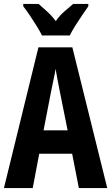

<svg xmlns="http://www.w3.org/2000/svg" viewBox="-20 -954 564 974"><path d="M380 0 346 -174H179L146 0H0L175 -714H347L524 0ZM283 -492Q275 -530 271 -554Q267 -578 262 -605Q259 -583 251.5 -549.5Q244 -516 240 -494L201 -293H323ZM193 -774Q184 -793 167 -820.5Q150 -848 131.5 -875.5Q113 -903 98 -922V-934H176Q192 -920 217 -897.5Q242 -875 263 -847Q284 -877 308 -897Q332 -917 351 -934H428V-922Q414 -902 396 -875.5Q378 -849 361 -822Q344 -795 334 -774Z"/></svg>

Font: Noto Sans Sinhala UI ExtraCondensed
Style: Bold
Weight: 700
Width: 2
Designer: Jelle Bosma - Monotype Design Team
Foundry: Monotype Imaging Inc.
Version: Version 2.006; ttfautohint (v1.8.4.7-5d5b)